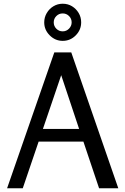

<svg xmlns="http://www.w3.org/2000/svg" viewBox="-20 -1009 671 1029"><path d="M362 -728 614 0H511L427 -250H187L102 0H18L271 -728ZM308 -606 210 -318H404ZM316 -989Q344 -989 366 -975.5Q388 -962 401.5 -939.5Q415 -917 415 -889Q415 -849 386 -819.5Q357 -790 316 -790Q276 -790 246.5 -819.5Q217 -849 217 -889Q217 -916 230.5 -939Q244 -962 266.5 -975.5Q289 -989 316 -989ZM316 -937Q296 -937 282 -923Q268 -909 268 -889Q268 -869 282 -855Q296 -841 316 -841Q336 -841 350 -855.5Q364 -870 364 -889Q364 -909 350 -923Q336 -937 316 -937Z"/></svg>

Font: Rosario Light Light
Style: Regular
Weight: 300
Version: Version 1.101; ttfautohint (v1.8.1.43-b0c9)